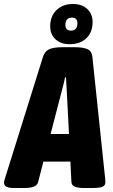

<svg xmlns="http://www.w3.org/2000/svg" viewBox="-53 -938 563 960"><path d="M17 2Q-9 2 -21 -4.5Q-33 -11 -33 -24Q-33 -30 -31 -36.5Q-29 -43 -26 -53L162 -654Q171 -682 193.5 -692Q216 -702 260 -702H317Q364 -702 385 -692Q406 -682 409 -653L472 -53Q473 -44 473.5 -37.5Q474 -31 474 -26Q474 -12 461 -5Q448 2 410 2H363Q340 2 322.5 -4Q305 -10 304 -29L299 -130H164L138 -29Q133 -10 114 -4Q95 2 73 2ZM255 -480 200 -268H292L281 -480Q280 -496 279 -514.5Q278 -533 277 -551H272Q269 -533 264 -514.5Q259 -496 255 -480ZM295 -717Q251 -717 224.5 -741.5Q198 -766 198 -806Q198 -857 229.5 -887.5Q261 -918 312 -918Q357 -918 383.5 -893Q410 -868 410 -827Q410 -777 379 -747Q348 -717 295 -717ZM302 -785Q334 -785 334 -822Q334 -850 307 -850Q274 -850 274 -813Q274 -785 302 -785Z"/></svg>

Font: Asap Condensed Condensed ExtraBold
Style: Italic
Weight: 800
Width: 3
Italic angle: -6°
Designer: Pablo Cosgaya
Foundry: Omnibus-Type
Version: Version 3.001; ttfautohint (v1.8.4.7-5d5b)